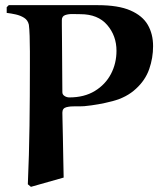

<svg xmlns="http://www.w3.org/2000/svg" viewBox="-20 -719 640 745"><path d="M227 -30 100 6 88 -4Q93 -118 94.5 -231.5Q96 -345 96 -459Q96 -487 96 -519Q96 -551 95 -579.5Q94 -608 92 -623Q88 -641 73.5 -650Q59 -659 41 -663Q23 -667 6 -669V-691L14 -699H359Q439 -699 486 -678.5Q533 -658 553.5 -622.5Q574 -587 574 -540Q574 -494 559 -451Q544 -408 508 -375Q472 -341 416.5 -326.5Q361 -312 307 -307Q293 -306 273 -306.5Q253 -307 237.5 -303Q222 -299 222 -282Q222 -282 222.5 -255Q223 -228 224 -187.5Q225 -147 225.5 -104.5Q226 -62 227 -30ZM222 -361Q222 -352 230.5 -346.5Q239 -341 249 -341Q307 -341 348 -366Q389 -391 410.5 -432Q432 -473 432 -522Q432 -580 396 -622Q360 -664 292 -664Q280 -664 263 -664.5Q246 -665 233 -660.5Q220 -656 220 -641Q220 -641 220 -621Q220 -601 220.5 -569Q221 -537 221 -499.5Q221 -462 221.5 -425.5Q222 -389 222 -361Z"/></svg>

Font: Aref Ruqaa Ink
Style: Bold
Weight: 700
Designer: Abdullah Aref
Version: Version 1.005